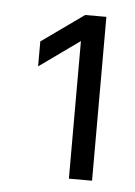

<svg xmlns="http://www.w3.org/2000/svg" viewBox="-37 -737 304 431"><g transform="rotate(5 114.5 -521.5)"><path d="M186 -706.1V-336.9H133.8V-647L43 -582V-638.2L138.2 -706.1Z"/></g></svg>

Font: LT Superior
Style: Regular
Weight: 400
Designer: Daniel Lyons
Foundry: LyonsType
Version: Version 1.000